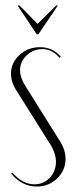

<svg xmlns="http://www.w3.org/2000/svg" viewBox="-20 -673 263 700"><path d="M44 -653H51L117 -586L185 -653H191L120 -548H114ZM202 -466 197 -462Q171 -494 134 -494Q101 -494 77 -471Q53 -448 53 -417Q53 -388 78 -351L193 -167Q219 -130 219 -94Q219 -52 188.5 -22.5Q158 7 114 7Q60 7 21 -40L25 -44Q62 -1 106 -1Q139 -1 161.5 -25Q184 -49 184 -83Q184 -118 156 -158L43 -338Q20 -372 20 -404Q20 -444 51 -472.5Q82 -501 126 -501Q172 -501 202 -466Z"/></svg>

Font: Moniqa ExtLt Narrow Display
Style: Regular
Weight: 200
Width: 4
Designer: Rajesh Rajput
Foundry: Rajesh Rajput
Version: Version 1.000